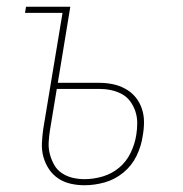

<svg xmlns="http://www.w3.org/2000/svg" viewBox="-20 -540 540 568"><path d="M230 8Q209 8 189 3.5Q169 -1 152.5 -12Q136 -23 125 -39.5Q114 -56 108.5 -75.5Q103 -95 104 -116.5Q105 -138 108 -159L165 -502H54L57 -520H188L151 -295H273Q294 -295 313.5 -291Q333 -287 350.5 -277.5Q368 -268 380.5 -253Q393 -238 399.5 -219Q406 -200 406 -179Q406 -158 402 -137Q398 -108 384 -79Q370 -50 345 -29.5Q320 -9 290 -0.5Q260 8 230 8ZM230 -10Q257 -10 284 -18Q311 -26 332.5 -44Q354 -62 366.5 -88Q379 -114 383 -140Q386 -158 386 -176Q386 -194 380.5 -210.5Q375 -227 365 -240.5Q355 -254 340 -262Q325 -270 308 -273.5Q291 -277 273 -277H148L128 -156Q125 -138 124 -119.5Q123 -101 127.5 -84Q132 -67 140.5 -52Q149 -37 163.5 -27.5Q178 -18 195 -14Q212 -10 230 -10Z"/></svg>

Font: Iosevka Curly Thin
Style: Italic
Weight: 100
Italic angle: -9°
Monospace: yes
Designer: Belleve Invis
Foundry: Belleve Invis
Version: Version 22.1.2; ttfautohint (v1.8.4)